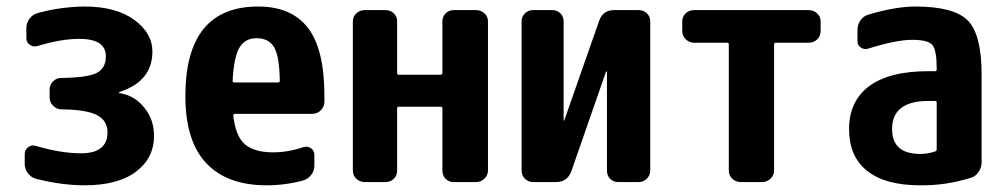

<svg xmlns="http://www.w3.org/2000/svg" viewBox="-20 -550 3040 580"><path d="M340.8 -268.6Q384.8 -262.7 415 -226.1Q445.3 -189.5 445.3 -139.6Q445.3 -72.3 390.6 -31.2Q335.9 9.8 235.4 9.8Q167 9.8 88.9 -9.8Q74.2 -13.7 64.5 -26.4Q54.7 -39.1 54.7 -54.7V-85Q54.7 -97.7 65.4 -105.5Q76.2 -113.3 87.9 -109.4Q164.1 -86.9 224.6 -86.9Q304.7 -86.9 304.7 -150.4Q304.7 -185.5 273.4 -202.1Q242.2 -218.8 165 -219.7Q151.4 -219.7 140.6 -230.5Q129.9 -241.2 129.9 -254.9V-279.3Q129.9 -293.9 140.1 -304.2Q150.4 -314.5 165 -314.5Q244.1 -315.4 272 -329.6Q299.8 -343.8 299.8 -379.9Q299.8 -432.6 219.7 -432.6Q164.1 -432.6 93.8 -411.1Q81.1 -407.2 70.3 -414.6Q59.6 -421.9 59.6 -434.6V-464.8Q59.6 -480.5 69.3 -493.7Q79.1 -506.8 94.7 -510.7Q162.1 -529.3 235.4 -530.3Q330.1 -530.3 385.3 -490.2Q440.4 -450.2 440.4 -394.5Q440.4 -304.7 341.8 -272.5Q339.8 -272.5 339.8 -269.5Q339.8 -268.6 340.8 -268.6Z M820.3 -300.8Q825.2 -300.8 825.2 -305.7Q824.2 -379.9 808.1 -407.2Q792 -434.6 754.9 -434.6Q720.7 -434.6 703.6 -406.7Q686.5 -378.9 682.6 -305.7Q682.6 -300.8 688.5 -300.8ZM759.8 -530.3Q860.4 -530.3 910.2 -465.8Q960 -401.4 960 -259.8V-241.2Q959 -226.6 948.7 -216.3Q938.5 -206.1 922.9 -206.1H690.4Q685.5 -206.1 684.6 -202.1Q691.4 -138.7 719.7 -114.3Q748 -89.8 804.7 -89.8Q849.6 -89.8 896.5 -105.5Q909.2 -109.4 919.4 -102.1Q929.7 -94.7 929.7 -82V-49.8Q929.7 -34.2 920.4 -22Q911.1 -9.8 896.5 -4.9Q841.8 9.8 785.2 9.8Q666 9.8 603 -57.1Q540 -124 540 -259.8Q540 -530.3 759.8 -530.3Z M1418 -519.5Q1432.6 -519.5 1443.4 -509.8Q1454.1 -500 1454.1 -485.4V-35.2Q1454.1 -20.5 1443.4 -10.3Q1432.6 0 1418 0H1350.6Q1335.9 0 1326.2 -9.8Q1316.4 -19.5 1316.4 -35.2V-222.7Q1316.4 -227.5 1310.5 -227.5H1184.6Q1179.7 -227.5 1179.7 -222.7V-35.2Q1179.7 -20.5 1169.9 -10.3Q1160.2 0 1144.5 0H1082Q1067.4 0 1056.6 -9.8Q1045.9 -19.5 1045.9 -35.2V-485.4Q1045.9 -500 1056.6 -509.8Q1067.4 -519.5 1082 -519.5H1144.5Q1159.2 -519.5 1169.4 -509.8Q1179.7 -500 1179.7 -485.4V-329.1Q1179.7 -324.2 1184.6 -324.2H1310.5Q1315.4 -324.2 1316.4 -329.1V-485.4Q1316.4 -500 1326.2 -509.8Q1335.9 -519.5 1350.6 -519.5Z M1909.2 -519.5Q1923.8 -519.5 1934.1 -509.8Q1944.3 -500 1944.3 -485.4V-35.2Q1944.3 -20.5 1934.1 -10.3Q1923.8 0 1909.2 0H1847.7Q1833 0 1823.2 -9.8Q1813.5 -19.5 1813.5 -35.2V-333Q1813.5 -334 1812 -334Q1810.5 -334 1810.5 -333L1706.1 -33.2Q1694.3 0 1659.2 0H1590.8Q1576.2 0 1565.9 -9.8Q1555.7 -19.5 1555.7 -35.2V-485.4Q1555.7 -500 1565.9 -509.8Q1576.2 -519.5 1590.8 -519.5H1648.4Q1663.1 -519.5 1672.9 -509.8Q1682.6 -500 1682.6 -485.4V-186.5Q1682.6 -185.5 1683.6 -185.5Q1684.6 -185.5 1684.6 -186.5L1790 -487.3Q1801.8 -520.5 1836.9 -519.5Z M2422.9 -519.5Q2437.5 -519.5 2448.2 -509.8Q2459 -500 2459 -485.4V-456.1Q2459 -441.4 2448.7 -431.2Q2438.5 -420.9 2422.9 -420.9H2323.2Q2318.4 -420.9 2318.4 -416V-35.2Q2318.4 -20.5 2307.6 -10.3Q2296.9 0 2282.2 0H2217.8Q2203.1 0 2192.4 -9.8Q2181.6 -19.5 2181.6 -35.2V-416Q2181.6 -420.9 2176.8 -420.9H2077.1Q2062.5 -420.9 2051.8 -431.2Q2041 -441.4 2041 -456.1V-485.4Q2041 -500 2051.3 -509.8Q2061.5 -519.5 2077.1 -519.5Z M2809.6 -99.6V-240.2Q2809.6 -245.1 2804.7 -245.1H2785.2Q2674.8 -245.1 2674.8 -160.2Q2674.8 -85 2759.8 -85Q2784.2 -85 2805.7 -92.8Q2809.6 -93.8 2809.6 -99.6ZM2745.1 -530.3Q2862.3 -530.3 2903.8 -487.8Q2945.3 -445.3 2945.3 -325.2V-59.6Q2945.3 -43.9 2936 -30.3Q2926.8 -16.6 2912.1 -12.7Q2836.9 10.7 2759.8 9.8Q2654.3 9.8 2599.6 -33.7Q2544.9 -77.1 2544.9 -160.2Q2544.9 -244.1 2605.5 -289.6Q2666 -335 2785.2 -335H2804.7Q2809.6 -335 2809.6 -339.8V-344.7Q2809.6 -396.5 2797.4 -413.1Q2785.2 -429.7 2735.4 -429.7Q2687.5 -429.7 2603.5 -403.3Q2590.8 -399.4 2580.6 -406.2Q2570.3 -413.1 2570.3 -425.8V-460Q2570.3 -475.6 2579.6 -488.8Q2588.9 -502 2603.5 -505.9Q2685.5 -530.3 2745.1 -530.3Z"/></svg>

Font: Rounded-L Mgen+ 1mn bold
Style: Bold
Weight: 700
Designer: [Source Han Sans]
Ryoko NISHIZUKA  (kana & ideographs); Paul D. Hunt (Latin, Greek & Cyrillic); Wenlong ZHANG  (bopomofo
Version: Version 1.059.20150602